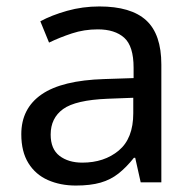

<svg xmlns="http://www.w3.org/2000/svg" viewBox="-20 -565 601 595"><path d="M288 -545Q386 -545 433 -502Q480 -459 480 -365V0H416L399 -76H395Q372 -47 347.5 -27.5Q323 -8 291.5 1Q260 10 215 10Q167 10 128.5 -7Q90 -24 68 -59.5Q46 -95 46 -149Q46 -229 109 -272.5Q172 -316 303 -320L394 -323V-355Q394 -422 365 -448Q336 -474 283 -474Q241 -474 203 -461.5Q165 -449 132 -433L105 -499Q140 -518 188 -531.5Q236 -545 288 -545ZM314 -259Q214 -255 175.5 -227Q137 -199 137 -148Q137 -103 164.5 -82Q192 -61 235 -61Q303 -61 348 -98.5Q393 -136 393 -214V-262Z"/></svg>

Font: telugu15
Style: Book
Weight: 400
Designer: Jelle Bosma - Monotype Design Team
Foundry: Monotype Imaging Inc.
Version: Version 2.003